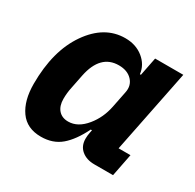

<svg xmlns="http://www.w3.org/2000/svg" viewBox="-125 -675 841 826"><g transform="rotate(30 295.5 -262.5)"><path d="M523 0H430Q391 0 366.5 -20.5Q342 -41 342 -77Q342 -92 345 -107L348 -122H342Q309 -55 269.5 -21.5Q230 12 171 12Q101 12 66 -37.5Q31 -87 31 -170Q31 -334 101.5 -435.5Q172 -537 275 -537Q328 -537 364.5 -507.5Q401 -478 406 -434H411L429 -525H569L486 -112H545ZM240 -103Q288 -103 327 -151Q363 -195 375 -255L391 -335Q399 -372 375.5 -397Q352 -422 309 -422Q218 -422 194 -305L180 -235Q174 -207 174 -178Q174 -143 191.5 -123Q209 -103 240 -103Z"/></g></svg>

Font: Aneliza
Style: Bold Italic
Weight: 700
Italic angle: -11.31°
Designer: Mike Abbink, Paul van der Laan, Pieter van Rosmalen
Foundry: Bold Monday
Version: Version 3.0